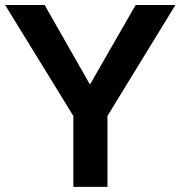

<svg xmlns="http://www.w3.org/2000/svg" viewBox="-21 -726 702 746"><path d="M396.5 0H264V-275.5L-1 -706.5H152.5L328.5 -397.5L506 -706.5H660.5L396.5 -275.5Z"/></svg>

Font: Acari Sans
Style: Bold
Weight: 700
Designer: Alfredo Marco Pradil and Stefan Peev (font) & Cristiano Sobral (main changes)
Foundry: Alfredo Marco Pradil and Stefan Peev (font) & Cristiano Sobral (main changes)
Version: Version 1.063; ttfautohint (v1.8.3)